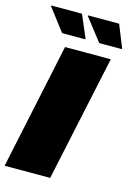

<svg xmlns="http://www.w3.org/2000/svg" viewBox="-134 -947 701 1014"><g transform="rotate(15 216.5 -440.5)"><path d="M-3 0 143 -688H393L246 0ZM235 -755H109L16 -877V-881H184L236 -759ZM435 -755H312L217 -877V-881H387L436 -759Z"/></g></svg>

Font: Saira SemiExpanded Black
Style: Italic
Weight: 900
Width: 6
Italic angle: -12°
Designer: Hector Gatti with collaboration of the Omnibus-Type team
Foundry: Omnibus-Type
Version: Version 1.101